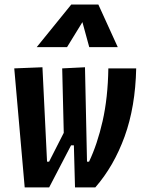

<svg xmlns="http://www.w3.org/2000/svg" viewBox="-20 -815 626 835"><path d="M306.2 0 301.3 -183.1H289.1L193.8 0H87.4L42 -517.6L164.6 -522.5L184.6 -111.8H193.4L257.3 -237.3L250.5 -517.6L349.6 -522.5L358.4 -111.8H367.2Q403.3 -187.5 426.3 -288.6Q449.2 -389.6 451.2 -517.6H572.3Q568.8 -350.6 522 -221.4Q475.1 -92.3 394.5 0ZM407.7 -795.4 492.2 -609.9H368.2L338.4 -718.8L271.5 -609.9H139.6L290 -795.4Z"/></svg>

Font: Cascadia Mono NF SemiBold
Style: Italic
Weight: 600
Italic angle: -10°
Monospace: yes
Designer: Aaron Bell
Foundry: Saja Typeworks
Version: Version 2404.023; ttfautohint (v1.8.4)